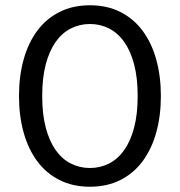

<svg xmlns="http://www.w3.org/2000/svg" viewBox="-20 -698 682 728"><path d="M321 10Q256 10 205.5 -15.5Q155 -41 121 -87Q87 -133 69.5 -196Q52 -259 52 -334Q52 -409 69.5 -472Q87 -535 121 -581Q155 -627 205.5 -652.5Q256 -678 321 -678Q386 -678 436.5 -652.5Q487 -627 521 -581Q555 -535 572.5 -472Q590 -409 590 -334Q590 -259 572.5 -196Q555 -133 521 -87Q487 -41 436.5 -15.5Q386 10 321 10ZM321 -61Q360 -61 393.5 -78Q427 -95 451 -129Q475 -163 488.5 -214Q502 -265 502 -334Q502 -403 488.5 -454Q475 -505 451 -539Q427 -573 393.5 -590Q360 -607 321 -607Q282 -607 248.5 -590Q215 -573 191 -539Q167 -505 153.5 -454Q140 -403 140 -334Q140 -265 153.5 -214Q167 -163 191 -129Q215 -95 248.5 -78Q282 -61 321 -61Z"/></svg>

Font: Celebes
Style: Regular
Weight: 400
Designer: Anugrah Pasau
Foundry: Lafontype
Version: Version 1.000; ttfautohint (v1.8.4)